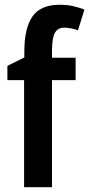

<svg xmlns="http://www.w3.org/2000/svg" viewBox="-20 -785 374 805"><path d="M297 -449H198V0H81V-449H11V-509L82 -544V-567Q82 -668 116.5 -716.5Q151 -765 230 -765Q259 -765 283 -760Q307 -755 334 -745L307 -658Q293 -663 278.5 -666Q264 -669 249 -669Q222 -669 210 -647Q198 -625 198 -572V-543H297Z"/></svg>

Font: Noto Sans Khmer Condensed SemiBold
Style: Regular
Weight: 600
Width: 3
Designer: Danh Hong and the Monotype Design Team
Foundry: Monotype Imaging Inc.
Version: Version 2.004